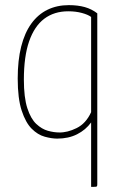

<svg xmlns="http://www.w3.org/2000/svg" viewBox="-20 -530 470 748"><path d="M343 198Q342 198 339.5 198Q337 198 335 198V-53Q314 -24 280.5 -7Q247 10 203 10Q181 10 154 2.5Q127 -5 103.5 -28.5Q80 -52 64.5 -99Q49 -146 49 -224Q49 -295 62.5 -348.5Q76 -402 102 -438Q128 -474 165 -492Q202 -510 248 -510Q283 -510 310 -502.5Q337 -495 359 -478V188Q359 195 357 196.5Q355 198 343 198ZM210 -14Q242 -13 278.5 -31Q315 -49 335 -93V-464Q323 -473 299 -479.5Q275 -486 246 -486Q191 -486 152.5 -457Q114 -428 93.5 -369Q73 -310 73 -220Q73 -150 86.5 -108.5Q100 -67 121.5 -47Q143 -27 166.5 -20.5Q190 -14 210 -14Z"/></svg>

Font: Yanone Kaffeesatz ExtraLight ExtraLight
Style: Regular
Weight: 250
Version: Version 2.003